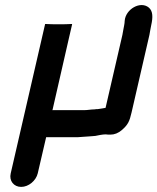

<svg xmlns="http://www.w3.org/2000/svg" viewBox="-20 -559 617 753"><path d="M156 -460 70 -85 186 -128 263 -465 237 -464C226 -464 157 -464 156 -460ZM329 -24C338 -25 347 -25 354 -26C363 -28 383 -32 394 -32C401 -31 407 -31 413 -31C429 -31 444 -37 458 -49C482 -70 488 -83 496 -118L566 -422C569 -436 570 -448 573 -460C580 -491 580 -515 564 -529C531 -557 472 -523 469 -477C469 -472 468 -465 467 -460C464 -447 463 -436 460 -422L394 -136C382 -134 378 -133 363 -131C359 -131 355 -131 350 -130C336 -130 324 -127 310 -127H185L262 -460C263 -464 193 -464 183 -464L157 -465L22 121C15 150 34 174 63 174C92 174 121 150 128 121L161 -21H286C293 -21 321 -24 329 -24Z"/></svg>

Font: Electronic
Style: HvIt
Weight: 900
Version: Version 1.011